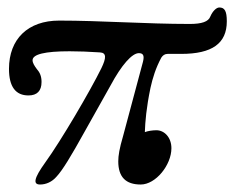

<svg xmlns="http://www.w3.org/2000/svg" viewBox="-20 -480 626 513"><path d="M87 13C103 13 119 6 131 -8C147 -25 170 -63 206 -128L275 -251C305 -307 333 -338 351 -338C363 -338 366 -331 362 -315L309 -117C299 -83 296 -64 296 -49C296 -7 316 13 356 13C396 13 438 -39 438 -84C438 -113 419 -132 398 -132C387 -132 375 -130 367 -127C368 -155 371 -192 382 -245C388 -272 396 -298 411 -326C415 -332 420 -336 428 -336H464C547 -336 586 -364 586 -423C586 -451 580 -460 566 -460C558 -460 548 -450 542 -436C537 -422 519 -416 487 -416C370 -416 249 -425 138 -425C55 -425 4 -376 4 -296C4 -248 22 -225 56 -225C79 -225 91 -237 91 -261C91 -277 86 -287 78 -296C72 -304 67 -312 67 -319C67 -335 100 -343 166 -343C191 -343 216 -342 247 -340C265 -339 264 -325 251 -298C221 -237 143 -104 101 -46C70 -3 68 13 87 13Z"/></svg>

Font: Junicode Two Beta SemiCondensed Medium
Style: Italic
Weight: 500
Width: 4
Italic angle: -10°
Version: Version 1.063